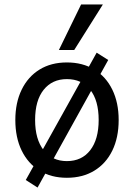

<svg xmlns="http://www.w3.org/2000/svg" viewBox="-20 -791 602 864"><path d="M281 9Q210 9 158 -23Q106 -55 77.5 -113.5Q49 -172 49 -251Q49 -329 77.5 -387.5Q106 -446 158 -478Q210 -510 281 -510Q352 -510 404.5 -478Q457 -446 485.5 -387.5Q514 -329 514 -251Q514 -172 485.5 -113.5Q457 -55 404.5 -23Q352 9 281 9ZM281 -66Q348 -66 386 -115Q424 -164 424 -251Q424 -339 386 -387Q348 -435 281 -435Q215 -435 176.5 -387Q138 -339 138 -251Q138 -164 176.5 -115Q215 -66 281 -66ZM149 53 96 19 415 -554 467 -521ZM245 -566 345 -771H443L314 -566Z"/></svg>

Font: Nunitoga
Style: Medium
Weight: 500
Designer: Vernon Adams
Foundry: Vernon Adams
Version: Version 1.0